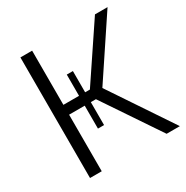

<svg xmlns="http://www.w3.org/2000/svg" viewBox="-163 -845 946 979"><g transform="rotate(-30 309.5 -355.0)"><path d="M89 0V-710H158V-391H250V-516H286V-391H314L528 -710H602L373 -366L618 0H540L316 -333H286V-198H250V-333H158V0Z"/></g></svg>

Font: Raleway
Style: Regular
Weight: 400
Designer: Matt McInerney, Pablo Impallari, Rodrigo Fuenzalida
Foundry: Matt McInerney, Pablo Impallari, Rodrigo Fuenzalida
Version: Version 4.101;RELEASE